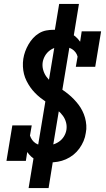

<svg xmlns="http://www.w3.org/2000/svg" viewBox="-20 -858 540 980"><path d="M233 -29Q216 -29 199 -31.5Q182 -34 167 -40.5Q152 -47 140 -58Q128 -69 119 -82L112 -37H13L43 -218H142L133 -166Q137 -154 144 -144Q151 -134 161.5 -127Q172 -120 185 -117.5Q198 -115 211 -115Q229 -115 247 -119.5Q265 -124 280.5 -134.5Q296 -145 306 -161Q316 -177 319 -195Q322 -215 317 -233.5Q312 -252 301 -267Q290 -282 275.5 -294Q261 -306 246 -316.5Q231 -327 215.5 -337.5Q200 -348 185.5 -359.5Q171 -371 158 -384.5Q145 -398 134.5 -413Q124 -428 115.5 -445Q107 -462 102.5 -480Q98 -498 97 -518Q96 -538 99 -558Q102 -577 108.5 -595Q115 -613 125 -630.5Q135 -648 148.5 -663Q162 -678 179.5 -688.5Q197 -699 216 -702.5Q235 -706 254 -706Q274 -706 294 -703Q314 -700 331.5 -692.5Q349 -685 363.5 -673Q378 -661 389 -645L397 -698H496L466 -517H367L376 -569Q373 -581 365.5 -591Q358 -601 347.5 -607.5Q337 -614 324.5 -617Q312 -620 299 -620Q282 -620 265 -615.5Q248 -611 233.5 -600Q219 -589 210 -573.5Q201 -558 198 -541Q195 -521 200 -502.5Q205 -484 215.5 -468.5Q226 -453 240.5 -441.5Q255 -430 270 -419.5Q285 -409 300.5 -398.5Q316 -388 330 -376.5Q344 -365 357 -351.5Q370 -338 381 -323.5Q392 -309 400.5 -292Q409 -275 414 -257Q419 -239 420.5 -219Q422 -199 418 -180Q415 -158 406.5 -138Q398 -118 385 -100Q372 -82 354.5 -68Q337 -54 316.5 -45Q296 -36 275 -32.5Q254 -29 233 -29ZM126 102 158 -92 170 -90 263 -650H301L252 -657L282 -838H383L351 -643L339 -645L246 -85H208L257 -78L228 102Z"/></svg>

Font: Iosevka Curly Slab Oblique
Style: Bold
Weight: 700
Italic angle: -9°
Monospace: yes
Designer: Belleve Invis
Foundry: Belleve Invis
Version: Version 11.1.0; ttfautohint (v1.8.3)